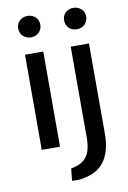

<svg xmlns="http://www.w3.org/2000/svg" viewBox="-102 -803 710 1067"><g transform="rotate(-10 253.5 -269.5)"><path d="M452 -683C452 -647 423 -622 389 -622C354 -622 327 -647 327 -683C327 -719 354 -743 389 -743C423 -743 452 -719 452 -683ZM441 -23C441 107 386 181 286 198C267 204 239 205 216 202L223 134C304 120 337 78 338 -17V-533H441ZM193 -683C193 -647 165 -622 130 -622C96 -622 68 -647 68 -683C68 -719 96 -743 130 -743C165 -743 193 -719 193 -683ZM183 4H80V-533H183Z"/></g></svg>

Font: Repo Medium
Style: Regular
Weight: 500
Designer: Stefan Peev
Foundry: Context Ltd
Version: Version 1.502